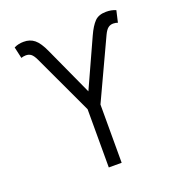

<svg xmlns="http://www.w3.org/2000/svg" viewBox="-132 -847 899 959"><g transform="rotate(-20 317.5 -367.5)"><path d="M283.7 0V-309.6L135.3 -627Q124 -650.9 112.8 -659.4Q101.6 -668 85 -668Q78.6 -668 71.8 -666.7Q64.9 -665.5 60.5 -663.6L46.9 -724.1Q60.5 -730.5 72.3 -732.9Q84 -735.4 98.1 -735.4Q131.3 -735.8 155 -716.8Q178.7 -697.8 201.2 -647.5L317.9 -392.1L434.1 -647.5Q454.1 -691.4 475.3 -713.4Q496.6 -735.4 536.1 -735.4Q550.8 -735.4 562.5 -733.2Q574.2 -731 587.9 -725.6L573.7 -663.6Q569.8 -665.5 563.2 -666.7Q556.6 -668 549.8 -668Q534.2 -668 522.7 -659.2Q511.2 -650.4 500 -627L352.1 -309.6V0Z"/></g></svg>

Font: Inter 18pt Light
Style: Regular
Weight: 300
Designer: Rasmus Andersson
Foundry: rsms
Version: Version 4.001;git-66647c0bb